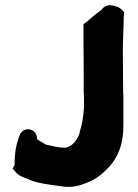

<svg xmlns="http://www.w3.org/2000/svg" viewBox="-20 -751 538 750"><path d="M29 -93 41 -79C54 -64 68 -60 90 -51C127 -34 173 -30 222 -23C259 -17 290 -25 316 -36C356 -50 384 -75 407 -100C445 -142 462 -194 462 -261V-377C461 -385 461 -394 461 -404C461 -437 460 -499 460 -531V-572C461 -602 462 -635 463 -664C463 -675 463 -684 464 -692L465 -703L457 -712C444 -725 432 -727 416 -730C398 -734 382 -722 375 -711C352 -696 332 -676 315 -663L306 -657V-597C306 -566 307 -508 307 -477V-403C307 -395 307 -388 308 -376V-330C306 -296 301 -267 292 -238V-236C286 -212 274 -195 256 -182C245 -176 239 -174 235 -174H232C209 -174 188 -180 160 -186C156 -188 142 -196 134 -201L125 -207C125 -236 105 -246 89 -246C78 -246 62 -239 57 -223L52 -209C39 -172 37 -138 37 -106Z"/></svg>

Font: Hussar Pisanka
Style: Blk
Weight: 700
Designer: Robert Jablonski
Foundry: Cannot Into Space Fonts
Version: Version 1.070